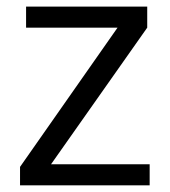

<svg xmlns="http://www.w3.org/2000/svg" viewBox="-20 -555 508 575"><path d="M428.2 0H40V-55.2L332 -472.2H58.1V-535.2H420.9V-472.2L132.8 -63H428.2Z"/></svg>

Font: f02100778
Style: Regular
Weight: 400
Foundry: Ascender Corporation
Version: Version 1.10